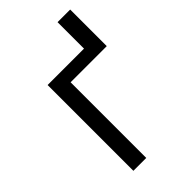

<svg xmlns="http://www.w3.org/2000/svg" viewBox="-199 -705 772 772"><g transform="rotate(-45 187.0 -319.0)"><path d="M153.8 0H80.6V-487.8H287.6V-638.2H359.4V-430.2H153.8Z"/></g></svg>

Font: Acari Sans
Style: Regular
Weight: 400
Designer: Alfredo Marco Pradil and Stefan Peev
Foundry: Hanken Design Co.
Version: Version 1.045;February 4, 2021;FontCreator 13.0.0.2655 64-bi